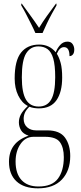

<svg xmlns="http://www.w3.org/2000/svg" viewBox="-20 -786 439 1047"><path d="M187 241Q111 241 70 203Q29 165 29 96Q29 -10 136 -46Q106 -56 94.5 -76Q83 -96 83 -119Q83 -141 93.5 -161.5Q104 -182 132 -208Q99 -225 79.5 -265Q60 -305 60 -358Q60 -456 95 -499.5Q130 -543 194 -543Q249 -543 284 -501Q291 -521 307.5 -540Q324 -559 348 -559Q367 -559 376 -545.5Q385 -532 385 -516Q385 -498 377.5 -489Q370 -480 359 -480Q359 -529 329 -529Q305 -529 290 -493Q303 -472 311 -442Q319 -412 319 -363Q319 -284 288 -239.5Q257 -195 192 -195Q180 -195 166 -197Q152 -199 140 -204Q122 -186 115.5 -170.5Q109 -155 109 -138Q109 -109 128 -92Q147 -75 177 -75H238Q306 -75 334.5 -35.5Q363 4 363 65Q363 145 317.5 193Q272 241 187 241ZM191 -205Q237 -205 259 -243Q281 -281 281 -365Q281 -430 270.5 -466.5Q260 -503 239.5 -518Q219 -533 189 -533Q147 -533 123 -495.5Q99 -458 99 -364Q99 -281 121.5 -243Q144 -205 191 -205ZM190 231Q264 231 296 188Q328 145 328 71Q328 19 307 -10.5Q286 -40 225 -40H163Q119 -40 92 -1Q65 38 65 95Q65 161 97.5 196Q130 231 190 231ZM173 -606Q163 -629 149 -656.5Q135 -684 121.5 -710.5Q108 -737 96 -756V-766H99Q125 -730 148 -698.5Q171 -667 193 -634Q213 -667 235.5 -698.5Q258 -730 285 -766H288V-756Q277 -737 262.5 -710.5Q248 -684 235 -656.5Q222 -629 212 -606Z"/></svg>

Font: Noto Serif Display ExtraCondensed ExtraLight
Style: Regular
Weight: 200
Width: 2
Designer: Monotype Design Team
Foundry: Monotype Imaging Inc.
Version: Version 2.009